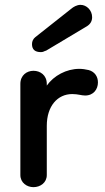

<svg xmlns="http://www.w3.org/2000/svg" viewBox="-20 -756 432 792"><path d="M126 -603C117 -596 112 -586 112 -574C112 -552 124 -541 149 -541C160 -541 163 -546 170 -547L339 -648C353 -657 360 -669 360 -685C360 -714 337 -736 312 -736C297 -736 282 -727 274 -720ZM173 -237C173 -318 217 -368 278 -368C302 -368 316 -362 331 -362C366 -362 384 -388 384 -416C384 -440 371 -460 346 -467C333 -470 320 -472 307 -472C254 -472 202 -444 173 -403V-410C173 -446 146 -464 118 -464C91 -464 64 -446 64 -410V-34C64 -2 91 16 118 16C146 16 173 -2 173 -34Z"/></svg>

Font: Dongle
Style: Regular
Weight: 400
Designer: Yanghee Ryu
Foundry: Yanghee Ryu
Version: Version 2.000